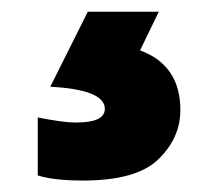

<svg xmlns="http://www.w3.org/2000/svg" viewBox="-20 -71 375 330"><path d="M44.9 130.9Q88.9 139.6 110.4 139.6Q160.2 139.6 160.2 116.2Q160.2 83 66.4 78.1L130.9 -50.8H252.9L220.7 15.6Q290 41 290 118.2Q290 166 252.4 202.6Q214.8 239.3 123 239.3Q72.3 239.3 44.9 230.5Z"/></svg>

Font: Gothic A1 ExtraBold
Style: Regular
Weight: 800
Designer: HanYang I&C Co.,Ltd.
Foundry: HanYang I&C Co.,Ltd.
Version: Version 2.50